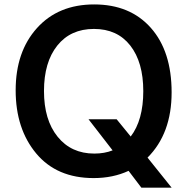

<svg xmlns="http://www.w3.org/2000/svg" viewBox="-20 -781 856 880"><path d="M656.2 -58.6 766.6 79.1H627.9L569.3 2Q498 35.2 409.2 35.2Q240.2 35.2 146 -77.6Q51.8 -190.4 51.8 -367.2Q51.8 -543.9 149.4 -652.3Q247.1 -760.7 411.6 -760.7Q576.2 -760.7 671.4 -653.3Q766.6 -545.9 766.6 -357.4Q766.6 -168.9 656.2 -58.6ZM412.1 -77.1Q459 -77.1 496.1 -91.8L385.7 -234.4H514.6L579.1 -155.3Q636.7 -230.5 636.7 -363.3Q636.7 -496.1 577.1 -572.3Q517.6 -648.4 410.6 -648.4Q303.7 -648.4 242.7 -572.3Q181.6 -496.1 181.6 -363.8Q181.6 -231.4 244.1 -154.3Q306.6 -77.1 412.1 -77.1Z"/></svg>

Font: GenEi M Gothic v2 Medium
Style: Regular
Weight: 500
Version: Version 2.0